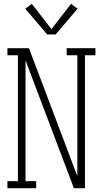

<svg xmlns="http://www.w3.org/2000/svg" viewBox="-20 -988 540 1008"><path d="M19 0V-37H74V-698H19V-735H132L368 -111L386 -64V-698H330V-735H481V-698H426V0H368L114 -671V-37H170V0ZM228 -807 113 -942 147 -968 250 -835 353 -968 387 -942 272 -807Z"/></svg>

Font: Iosevka Slab Extralight
Style: Regular
Weight: 200
Monospace: yes
Designer: Belleve Invis
Foundry: Belleve Invis
Version: Version 11.1.1; ttfautohint (v1.8.3)